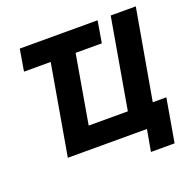

<svg xmlns="http://www.w3.org/2000/svg" viewBox="-143 -847 1141 1129"><g transform="rotate(-20 428.0 -282.5)"><path d="M73 -564H240L142 0H637L613 135H761L808 -136H723L822 -700H665L567 -136H322L396 -564H560L583 -700H96Z"/></g></svg>

Font: Fixel Display
Style: Bold Italic
Weight: 700
Italic angle: -10°
Designer: AlfaBravo + MacPaw
Foundry: Kyrylo Tkachov, Marchela Mozhyna, Serhii Makarenko, Maria Weinstein, Zakhar Kryvoshyya
Version: Version 1.210;Glyphs 3.2 (3217)